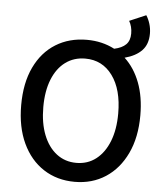

<svg xmlns="http://www.w3.org/2000/svg" viewBox="-60 -962 875 1029"><g transform="rotate(5 377.0 -447.5)"><path d="M380 -88Q441 -88 486 -123Q531 -158 556 -221.5Q581 -285 581 -371Q581 -500 526.5 -574.5Q472 -649 380 -649Q319 -649 273.5 -615.5Q228 -582 203 -519.5Q178 -457 178 -371Q178 -285 203 -221.5Q228 -158 273.5 -123Q319 -88 380 -88ZM380 14Q285 14 212.5 -33Q140 -80 99.5 -166.5Q59 -253 59 -371Q59 -490 99.5 -575Q140 -660 212.5 -705Q285 -750 380 -750Q462 -750 529 -715Q571 -724 592 -745Q613 -766 613 -804Q613 -842 596 -871L685 -909Q697 -891 705 -865.5Q713 -840 713 -812Q713 -755 681 -721.5Q649 -688 589 -672Q642 -623 671 -547Q700 -471 700 -371Q700 -253 659 -166.5Q618 -80 546 -33Q474 14 380 14Z"/></g></svg>

Font: Source Han Sans SC Medium
Style: Regular
Weight: 500
Designer: Ryoko NISHIZUKA 西塚涼子 (kana, bopomofo & ideographs); Paul D. Hunt (Latin, Greek & Cyrillic); Sandoll Communications 산돌커뮤니
Foundry: Adobe
Version: Version 2.004;hotconv 1.0.118;makeotfexe 2.5.65603